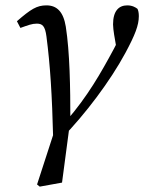

<svg xmlns="http://www.w3.org/2000/svg" viewBox="-20 -507 537 715"><path d="M178 9H209C298 -82 391 -206 447 -310C483 -377 497 -413 497 -447C497 -459 495 -468 492 -474C486 -479 473 -487 454 -487C422 -487 401 -466 401 -416C401 -406 403 -391 405 -378L417 -308L425 -368C419 -354 414 -344 404 -325C355 -234 306 -148 228 -58H242C242 -182 240 -312 225 -408C216 -463 192 -487 153 -487C117 -487 95 -473 43 -428L56 -403C84 -413 99 -419 117 -419C138 -419 148 -410 153 -371C167 -264 174 -152 178 9ZM128 188 211 173 238 -31 182 -17 118 180 128 188Z"/></svg>

Font: Source Serif Variable
Style: Italic
Weight: 389
Italic angle: -12°
Designer: Frank Grießhammer
Foundry: Adobe Systems Incorporated
Version: Version 3.001;hotconv 1.0.111;makeotfexe 2.5.65597